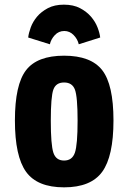

<svg xmlns="http://www.w3.org/2000/svg" viewBox="-20 -794 551 824"><path d="M44 -277Q44 -123 92 -56.5Q140 10 255 10Q370 10 418.5 -56.5Q467 -123 467 -277Q467 -431 418.5 -493Q370 -555 255 -555Q140 -555 92 -493Q44 -431 44 -277ZM198 -276Q198 -379 209 -409.5Q220 -440 255 -440Q290 -440 301.5 -409.5Q313 -379 313 -276Q313 -173 301.5 -139Q290 -105 255 -105Q220 -105 209 -139Q198 -173 198 -276ZM254 -774Q214 -774 185.5 -759Q157 -744 139 -722.5Q121 -701 112 -676.5Q103 -652 101 -633L194 -604Q199 -626 215.5 -643.5Q232 -661 256 -661Q279 -661 296 -643.5Q313 -626 318 -604L410 -633Q408 -652 398.5 -676.5Q389 -701 370.5 -722.5Q352 -744 323.5 -759Q295 -774 254 -774Z"/></svg>

Font: Secuela Black
Style: Regular
Weight: 900
Designer: Fernando Haro
Foundry: deFharo
Version: Version 1.704